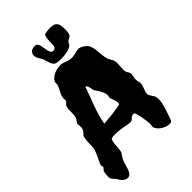

<svg xmlns="http://www.w3.org/2000/svg" viewBox="-293 -1024 1154 1154"><g transform="rotate(-45 283.5 -447.5)"><path d="M535 -186C530 -206 509 -220 509 -239C509 -261 527 -285 528 -310C529 -322 522 -333 522 -347C522 -362 528 -379 528 -391C528 -409 511 -414 511 -442C511 -459 514 -478 514 -496C514 -526 501 -534 494 -551C476 -593 487 -660 464 -690C451 -707 423 -722 411 -722C389 -722 364 -711 343 -711C306 -713 292 -730 263 -730C212 -730 168 -699 168 -675C168 -672 168 -669 168 -665C168 -640 135 -606 135 -576C135 -570 136 -564 136 -559C136 -545 118 -540 115 -529C105 -502 115 -468 105 -440C100 -424 86 -419 86 -401C86 -393 88 -385 88 -378C88 -350 64 -336 62 -332C53 -311 53 -277 53 -254C51 -205 23 -173 10 -134C10 -133 9 -132 9 -131C9 -126 13 -121 13 -116C13 -109 0 -101 -3 -94C-6 -84 -8 -60 -8 -51C-8 -26 10 -23 25 5C27 10 46 37 71 37C109 37 111 -25 127 -60C134 -76 150 -96 152 -100C159 -123 156 -188 170 -199C174 -202 187 -203 201 -203C256 -203 292 -189 318 -189C345 -189 336 -212 369 -212C383 -212 394 -121 396 -100C396 -89 392 -79 392 -75C403 -35 453 -15 472 -15C499 -15 495 -13 513 -66C522 -93 537 -132 537 -166C537 -173 536 -180 535 -186ZM346 -313C344 -310 282 -302 275 -301C248 -297 224 -297 201 -294C217 -383 252 -454 278 -532C296 -525 291 -501 300 -480C303 -472 337 -434 337 -400C337 -393 334 -386 334 -380C334 -374 349 -343 349 -324C349 -319 348 -316 346 -313ZM425 -813C433 -821 436 -839 436 -859C436 -914 426 -932 375 -932C353 -932 340 -927 334 -927C319 -927 318 -875 318 -858C318 -855 318 -852 318 -849C318 -833 310 -820 294 -820C255 -820 279 -920 238 -920C190 -920 191 -888 191 -884C191 -856 210 -843 217 -822C235 -763 233 -752 296 -752C330 -752 368 -760 385 -775C389 -779 393 -791 400 -798C409 -806 420 -807 425 -813Z"/></g></svg>

Font: Freckle Face
Style: Regular
Weight: 400
Designer: Astigmatic (AOETI)
Foundry: Astigmatic (AOETI)
Version: Version 1.000